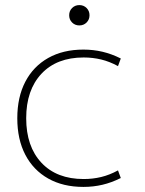

<svg xmlns="http://www.w3.org/2000/svg" viewBox="-20 -725 571 755"><path d="M308 10Q228 10 169.5 -23Q111 -56 79.5 -116.5Q48 -177 48 -260Q48 -343 79.5 -403.5Q111 -464 169.5 -497Q228 -530 308 -530Q347 -530 383 -521.5Q419 -513 455 -495L444 -465Q411 -483 378 -491Q345 -499 309 -499Q203 -499 143 -435Q83 -371 83 -260Q83 -149 143 -85Q203 -21 309 -21Q345 -21 378 -29Q411 -37 444 -55L455 -25Q419 -7 383 1.5Q347 10 308 10ZM292 -625Q275 -625 263.5 -636.5Q252 -648 252 -665Q252 -682 263.5 -693.5Q275 -705 292 -705Q309 -705 320.5 -693.5Q332 -682 332 -665Q332 -648 320.5 -636.5Q309 -625 292 -625Z"/></svg>

Font: M PLUS 2 ExtraLight
Style: Regular
Weight: 250
Designer: Coji Morishita
Foundry: UNDERFOREST DESIGN
Version: Version 1.001